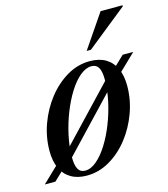

<svg xmlns="http://www.w3.org/2000/svg" viewBox="-142 -804 788 901"><g transform="rotate(-15 252.0 -353.5)"><path d="M320 -504.5Q366 -504.5 397.2 -485.8Q428.5 -467 444.5 -432Q460.5 -397 460.5 -348Q460.5 -281 437.2 -217Q414 -153 373.5 -101.5Q333 -50 280.5 -19.5Q228 11 169.5 11Q124 11 92.5 -7.8Q61 -26.5 45 -61.5Q29 -96.5 29 -145.5Q29 -212.5 52.2 -276.2Q75.5 -340 116 -391.5Q156.5 -443 209 -473.8Q261.5 -504.5 320 -504.5ZM168 -13.5Q195.5 -13.5 223.8 -37.5Q252 -61.5 277.5 -102Q303 -142.5 323 -193.2Q343 -244 354.8 -298Q366.5 -352 366.5 -403Q366.5 -442.5 355.8 -461Q345 -479.5 321.5 -479.5Q294 -479.5 265.5 -455.8Q237 -432 211.8 -391.5Q186.5 -351 166.5 -300.2Q146.5 -249.5 134.8 -195.2Q123 -141 123 -90.5Q123 -51 133.8 -32.2Q144.5 -13.5 168 -13.5ZM477.5 -493.5H529L435 -403L407 -389.5L107 -73L80 -58.5L18.5 0H-33L61 -90L88.5 -103L389 -420L416.5 -435ZM319 -554.5 430.5 -718H537.5L536.5 -712.5L339.5 -554.5Z"/></g></svg>

Font: Newsreader 60pt Medium
Style: Italic
Weight: 500
Italic angle: -17°
Designer: Hugues Gentile
Foundry: Production Type
Version: Version 1.003